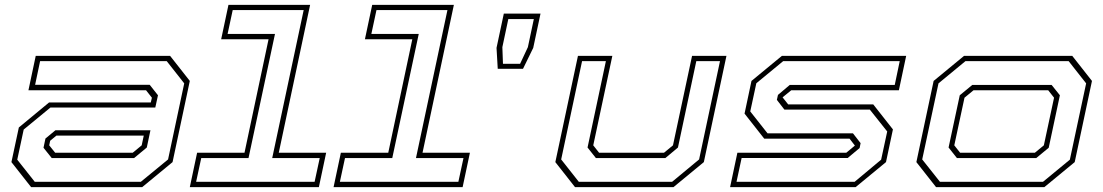

<svg xmlns="http://www.w3.org/2000/svg" viewBox="-20 -770 4540 790"><path d="M108 0 27 -103 57.5 -245.5 182 -348.5H600.5L605 -368L581 -398.5H97L127 -540H680L761 -437L690 -103L565 0ZM123 -22H559.5L671.5 -114L738 -427L666 -518.5H145L124.5 -421H596L630 -378L619 -327.5H187.5L77.5 -237L51 -113ZM193 -119.5 159 -162 167 -200 208 -234H599L584 -163L531.5 -119.5ZM207 -141.5H526L563 -172L571.5 -212H212L186.5 -191L182.5 -172Z M761 0 791 -141.5H986L1085 -608.5H890L920 -750H1256L1127 -141.5H1322L1292 0ZM787 -22H1274.5L1295.5 -119.5H1100L1229.5 -728.5H937.5L916.5 -630.5H1111.5L1002.5 -119.5H808Z M1352.5 0 1382.5 -141.5H1577.5L1676.5 -608.5H1481.5L1511.5 -750H1847.5L1718.5 -141.5H1913.5L1883.5 0ZM1378.5 -22H1866L1887 -119.5H1691.5L1821 -728.5H1529L1508 -630.5H1703L1594 -119.5H1399.5Z M2028 -487 2023 -573 2053 -714H2204L2174 -573L2132 -487ZM2049.5 -507.5H2120L2152 -576L2176.5 -691.5H2071.5L2047 -576Z M2346 0 2265 -103 2358 -540H2499.5L2421 -172L2445 -141.5H2712L2749 -172L2827.5 -540H2969L2876 -103L2751 0ZM2361.5 -22H2745.5L2856.5 -114L2942.5 -518.5H2845L2769.5 -163L2717.5 -119.5H2432L2397.5 -163L2473 -518.5H2375L2289 -114Z M2984 0 3014 -141.5H3462L3497.5 -171L3475.5 -199.5H3124.5L3043.5 -302.5L3072 -437L3197 -540H3708.5L3678.5 -398.5H3235.5L3200 -369.5L3223 -340.5H3573L3654 -237.5L3625.5 -103L3500.5 0ZM3010.5 -22H3496.5L3605.5 -113L3630.5 -229L3559 -319H3207.5L3176.5 -359L3181 -379.5L3229.5 -420.5H3661.5L3682 -518.5H3202.5L3092 -427.5L3067 -311.5L3138 -221.5H3489.5L3521 -181L3517 -161L3468 -120H3031.5Z M3831.5 0 3750.5 -103 3821.5 -437 3946.5 -540H4392L4473 -437L4402 -103L4277 0ZM3847.5 -22H4271.5L4382 -113L4449 -427L4377 -518.5H3952.5L3841.5 -427L3774.5 -114ZM3917.5 -119.5 3883 -163 3929 -378 3980.5 -420.5H4307L4341 -378L4295 -162L4243.5 -119.5ZM3930.5 -141.5H4238L4275 -172L4317 -368L4293 -398.5H3985.5L3948.5 -368L3906.5 -172Z"/></svg>

Font: Tourney Expanded ExtraLight
Style: Italic
Weight: 200
Width: 7
Italic angle: -12°
Designer: Tyler Finck
Foundry: Etcetera Type Co
Version: Version 1.010; ttfautohint (v1.8.3)